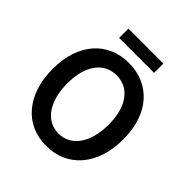

<svg xmlns="http://www.w3.org/2000/svg" viewBox="-218 -951 1110 1110"><g transform="rotate(45 337.0 -396.0)"><path d="M337 12Q273 12 220 -11.5Q167 -35 129 -79.5Q91 -124 70 -187Q49 -250 49 -330Q49 -409 70 -471.5Q91 -534 129 -577Q167 -620 220 -643Q273 -666 337 -666Q401 -666 454 -643Q507 -620 545.5 -577Q584 -534 605 -471.5Q626 -409 626 -330Q626 -250 605 -187Q584 -124 545.5 -79.5Q507 -35 454 -11.5Q401 12 337 12ZM337 -89Q376 -89 407 -106Q438 -123 460 -154.5Q482 -186 494 -230.5Q506 -275 506 -330Q506 -440 460.5 -502.5Q415 -565 337 -565Q259 -565 213.5 -502.5Q168 -440 168 -330Q168 -275 180 -230.5Q192 -186 214 -154.5Q236 -123 267 -106Q298 -89 337 -89ZM194 -728V-804H480V-728Z"/></g></svg>

Font: TT Toshiba Sans Medium
Style: Regular
Weight: 500
Designer: Paul D. Hunt
Foundry: Toshiba Corporation
Version: Version 2.020;PS 2.000;hotconv 1.0.86;makeotf.lib2.5.63406